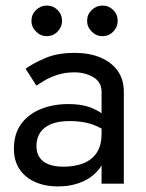

<svg xmlns="http://www.w3.org/2000/svg" viewBox="-20 -660 525 690"><path d="M293 -585Q293 -608 309.5 -624Q326 -640 348 -640Q371 -640 387 -624Q403 -608 403 -585Q403 -563 387 -546.5Q371 -530 348 -530Q326 -530 309.5 -546.5Q293 -563 293 -585ZM93 -585Q93 -608 109.5 -624Q126 -640 148 -640Q171 -640 187 -624Q203 -608 203 -585Q203 -563 187 -546.5Q171 -530 148 -530Q126 -530 109.5 -546.5Q93 -563 93 -585ZM72 -413Q98 -432 142 -451Q186 -470 248 -470Q301 -470 340.5 -453.5Q380 -437 402.5 -406Q425 -375 425 -330V0H345V-66Q342 -60 338 -55Q314 -23 275 -6.5Q236 10 188 10Q141 10 105 -6.5Q69 -23 49.5 -53Q30 -83 30 -125Q30 -179 56 -214.5Q82 -250 126.5 -268Q171 -286 226 -286Q270 -286 302 -275Q328 -265 345 -253V-330Q345 -365 315.5 -382.5Q286 -400 248 -400Q215 -400 188 -391.5Q161 -383 141.5 -371.5Q122 -360 111 -352ZM111 -135Q111 -111 122 -94.5Q133 -78 154.5 -69.5Q176 -61 208 -61Q248 -61 279 -73Q310 -85 327.5 -111Q345 -137 345 -180V-198Q327 -208 309 -214Q274 -225 230 -225Q190 -225 163.5 -214Q137 -203 124 -183Q111 -163 111 -135Z"/></svg>

Font: Jost
Style: Regular
Weight: 400
Version: Version 3.710